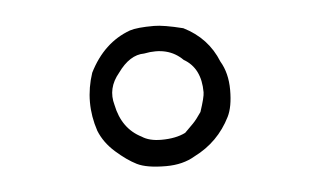

<svg xmlns="http://www.w3.org/2000/svg" viewBox="-31 -803 514 309"><g transform="rotate(-5 226.5 -648.5)"><path d="M273.4 -753.9Q312.5 -734.4 328.1 -695.3Q339.8 -675.8 339.8 -648.4Q339.8 -621.1 332 -605.5Q312.5 -566.4 273.4 -546.9Q253.9 -535.2 226.6 -535.2Q195.3 -535.2 179.7 -543Q164.1 -550.8 146.5 -566.4Q128.9 -582 121.1 -601.6Q113.3 -625 113.3 -648.4Q113.3 -671.9 121.1 -695.3Q144.5 -742.2 187.5 -757.8Q199.2 -761.7 226.6 -761.7Q242.2 -761.7 273.4 -753.9ZM269.5 -703.1Q246.1 -726.6 207 -718.8Q183.6 -718.8 164.1 -691.4Q144.5 -668 152.3 -640.6Q160.2 -601.6 191.4 -585.9Q203.1 -578.1 222.7 -578.1Q246.1 -578.1 261.7 -585.9Q269.5 -593.8 275.4 -599.6Q281.2 -605.5 289.1 -617.2Q296.9 -640.6 296.9 -648.4Q296.9 -687.5 269.5 -703.1Z"/></g></svg>

Font: 和音 by 宁静之雨，公众号njzyshare
Style: Regular
Weight: 400
Designer: Steve Matteson
Foundry: Ascender Corporation
Version: Version 6.00;June 8, 2018;FontCreator 11.0.0.2388 32-bit